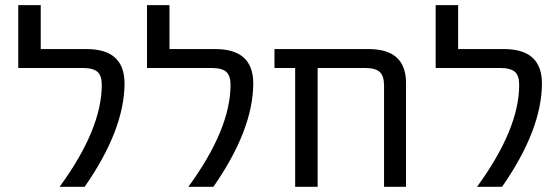

<svg xmlns="http://www.w3.org/2000/svg" viewBox="-20 -712 2128 734"><path d="M311.5 -524.4Q455.1 -524.4 456.1 -394.5Q456.1 -216.8 303.7 2H208Q369.1 -218.8 369.1 -387.7Q369.1 -422.9 352.5 -437.5Q335.9 -452.1 295.9 -452.1H49.8V-692.4H135.7V-524.4Z M803.7 -524.4Q947.3 -524.4 948.2 -394.5Q948.2 -216.8 795.9 2H700.2Q861.3 -218.8 861.3 -387.7Q861.3 -422.9 844.7 -437.5Q828.1 -452.1 788.1 -452.1H542V-692.4H627.9V-524.4Z M1448.2 -384.8Q1448.2 -421.9 1431.6 -437Q1415 -452.1 1375 -452.1H1194.3V2H1108.4V-452.1H1029.3V-524.4H1389.6Q1532.2 -524.4 1532.2 -394.5V2H1448.2Z M1907.2 -524.4Q2050.8 -524.4 2051.8 -394.5Q2051.8 -216.8 1899.4 2H1803.7Q1964.8 -218.8 1964.8 -387.7Q1964.8 -422.9 1948.2 -437.5Q1931.6 -452.1 1891.6 -452.1H1645.5V-692.4H1731.4V-524.4Z"/></svg>

Font: Nasu
Style: Regular
Weight: 400
Designer: Ryoko NISHIZUKA (kana &amp; ideographs); Paul D. Hunt (Latin, Greek &amp; Cyrillic); Wenlong ZHANG (bopomofo); Sandoll C
Version: Version 2014.1215